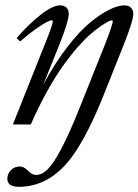

<svg xmlns="http://www.w3.org/2000/svg" viewBox="-20 -472 525 728"><path d="M28.8 0 151.9 -309.1Q180.2 -378.4 180.2 -391.6Q180.2 -395 175.8 -395Q170.4 -395 156 -387.7Q141.6 -380.4 114.5 -361.3Q87.4 -342.3 56.6 -314.9L43 -327.6Q88.4 -380.4 134 -416Q179.7 -451.7 207.5 -451.7Q223.1 -451.7 231.9 -443.1Q240.7 -434.6 240.7 -419.4Q240.7 -392.6 206.5 -306.2L144 -150.9Q187.5 -231.9 235.1 -293.5Q282.7 -355 323 -387.7Q363.3 -420.4 395.8 -436Q428.2 -451.7 452.1 -451.7Q467.8 -451.7 476.6 -442.9Q485.4 -434.1 485.4 -419.4Q485.4 -392.1 445.8 -293.9L375.5 -117.7Q316.9 30.3 259.8 112.8Q173.8 236.3 51.3 236.3Q7.8 236.3 7.8 205.6Q7.8 187.5 21.2 173.3Q34.7 159.2 55.7 159.2Q70.3 159.2 86.9 175.8Q101.6 191.4 116.7 191.4Q138.7 191.4 160.6 169.9Q182.6 148.4 212.6 91.8Q242.7 35.2 281.2 -61.5L377 -300.8Q407.7 -379.9 407.7 -391.6Q407.7 -395 403.8 -395Q400.9 -395 391.1 -390.6Q381.3 -386.2 363.3 -373.8Q345.2 -361.3 323.7 -343Q302.2 -324.7 274.4 -293Q246.6 -261.2 218.5 -221.9Q190.4 -182.6 158.2 -124.8Q126 -66.9 96.7 0Z"/></svg>

Font: Elstob 10pt
Style: Italic
Weight: 400
Italic angle: -20°
Designer: Peter S. Baker
Version: Version 1.015